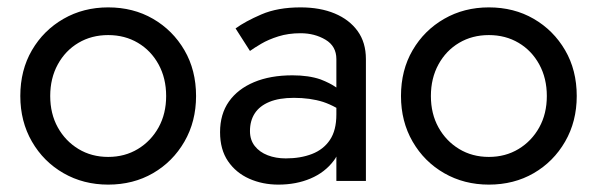

<svg xmlns="http://www.w3.org/2000/svg" viewBox="-20 -490 1617 520"><path d="M35 -230Q35 -300 66.5 -354Q98 -408 152 -439Q206 -470 273 -470Q341 -470 394.5 -439Q448 -408 479.5 -354Q511 -300 511 -230Q511 -161 479.5 -106.5Q448 -52 394.5 -21Q341 10 273 10Q206 10 152 -21Q98 -52 66.5 -106.5Q35 -161 35 -230ZM116 -230Q116 -182 136.5 -145Q157 -108 192.5 -86.5Q228 -65 273 -65Q318 -65 353.5 -86.5Q389 -108 409.5 -145Q430 -182 430 -230Q430 -278 409.5 -315.5Q389 -353 353.5 -374Q318 -395 273 -395Q228 -395 192.5 -374Q157 -353 136.5 -315.5Q116 -278 116 -230Z M618 -413Q644 -432 688 -451Q732 -470 794 -470Q847 -470 886.5 -453.5Q926 -437 948.5 -406Q971 -375 971 -330V0H891V-66Q888 -60 884 -55Q860 -23 821 -6.5Q782 10 734 10Q691 10 655 -6Q619 -22 597.5 -53.5Q576 -85 576 -132Q576 -181 600 -215Q624 -249 668 -267.5Q712 -286 772 -286Q816 -286 848 -275Q874 -265 891 -253V-330Q891 -365 861.5 -382.5Q832 -400 794 -400Q761 -400 734 -391.5Q707 -383 687.5 -371.5Q668 -360 657 -352ZM657 -135Q657 -111 670 -94.5Q683 -78 705 -69.5Q727 -61 754 -61Q794 -61 825 -73Q856 -85 873.5 -111Q891 -137 891 -180V-198Q873 -208 855 -214Q820 -225 776 -225Q736 -225 709.5 -214Q683 -203 670 -183Q657 -163 657 -135Z M1066 -230Q1066 -300 1097.5 -354Q1129 -408 1183 -439Q1237 -470 1304 -470Q1372 -470 1425.5 -439Q1479 -408 1510.5 -354Q1542 -300 1542 -230Q1542 -161 1510.5 -106.5Q1479 -52 1425.5 -21Q1372 10 1304 10Q1237 10 1183 -21Q1129 -52 1097.5 -106.5Q1066 -161 1066 -230ZM1147 -230Q1147 -182 1167.5 -145Q1188 -108 1223.5 -86.5Q1259 -65 1304 -65Q1349 -65 1384.5 -86.5Q1420 -108 1440.5 -145Q1461 -182 1461 -230Q1461 -278 1440.5 -315.5Q1420 -353 1384.5 -374Q1349 -395 1304 -395Q1259 -395 1223.5 -374Q1188 -353 1167.5 -315.5Q1147 -278 1147 -230Z"/></svg>

Font: Jost
Style: Regular
Weight: 400
Version: Version 3.710